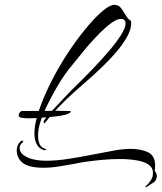

<svg xmlns="http://www.w3.org/2000/svg" viewBox="-20 -658 667 792"><path d="M160 -39Q141 -45 131.5 -63Q122 -81 122 -107Q122 -154 147.5 -222Q173 -290 213 -362Q243 -416 277.5 -465.5Q312 -515 345.5 -554Q379 -593 406.5 -615.5Q434 -638 452 -638Q469 -638 479 -625Q489 -612 498 -596Q507 -580 520 -572Q521 -570 521 -567Q521 -564 521 -562Q521 -536 503.5 -505Q486 -474 458.5 -442Q431 -410 400 -380.5Q369 -351 341 -326.5Q313 -302 296 -287Q254 -250 219 -213Q184 -176 168 -154Q163 -149 162 -149Q160 -149 160 -153Q160 -159 163 -163Q178 -184 209.5 -217Q241 -250 273 -284Q284 -295 309.5 -320Q335 -345 367 -378.5Q399 -412 429 -447Q459 -482 478.5 -512.5Q498 -543 498 -561Q498 -572 492 -576Q487 -580 479 -580Q463 -580 440.5 -564Q418 -548 393.5 -523.5Q369 -499 346 -472.5Q323 -446 306.5 -425Q290 -404 283 -396Q246 -353 213.5 -296.5Q181 -240 158 -188Q152 -174 144.5 -148Q137 -122 137 -97Q137 -80 142.5 -65.5Q148 -51 164 -45Q171 -42 171 -41Q171 -40 167 -39Q163 -38 160 -39ZM586 113Q585 114 581.5 113.5Q578 113 582 109Q593 100 602 86Q611 72 611 55Q611 33 592 20.5Q573 8 541.5 3Q510 -2 474 -2Q437 -2 400.5 1.5Q364 5 336 9Q308 13 296 16Q262 22 227 28Q192 34 157 34Q126 34 100.5 27Q75 20 61 1Q49 -16 49 -37Q49 -49 54 -60Q59 -71 70 -78H72Q74 -78 75.5 -75.5Q77 -73 73 -70Q61 -61 61 -47Q61 -36 69 -26Q85 -9 111.5 -2Q138 5 171 5Q213 5 261.5 -2.5Q310 -10 358 -19.5Q406 -29 447.5 -36.5Q489 -44 517 -44Q561 -44 590.5 -30Q620 -16 620 26Q620 30 619.5 35.5Q619 41 618 47Q627 57 627 69Q627 76 623 84Q619 92 610 97Q607 98 598 104.5Q589 111 586 113ZM99 -170Q83 -170 70 -172Q57 -174 57 -181Q57 -189 61.5 -194.5Q66 -200 71 -200Q107 -200 143 -200.5Q179 -201 214 -201Q221 -201 237.5 -200.5Q254 -200 268 -200Q272 -200 272 -197Q272 -196 267.5 -192.5Q263 -189 251 -185Q236 -181 216 -178.5Q196 -176 179.5 -174.5Q163 -173 157 -173Q153 -173 135.5 -171.5Q118 -170 99 -170Z"/></svg>

Font: The Nautigal
Style: Regular
Weight: 400
Designer: Robert E. Leuschke
Foundry: Robert E. Leuschke
Version: Version 1.100; ttfautohint (v1.8.3)